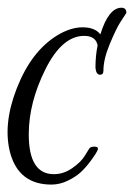

<svg xmlns="http://www.w3.org/2000/svg" viewBox="-20 -457 351 502"><path d="M236 -68.8V-66.4Q232.8 -57.6 218.4 -38Q204 -18.4 190.8 -6.4Q177.6 5.6 156.8 15.6Q136 25.6 114.4 25.6Q30.4 25.6 7.2 -55.2Q-13.6 -130.4 24 -226.4Q61.6 -322.4 128.8 -364Q164 -385.6 196 -385.6Q228 -385.6 242.4 -367.2Q264 -436.8 297.6 -436.8Q310.4 -436.8 310.4 -423.2Q304 -413.6 294 -398Q284 -382.4 267.2 -342.4Q250.4 -302.4 250.4 -272Q250.4 -261.6 241.6 -261.6Q231.2 -261.6 229.6 -280Q229.6 -311.2 235.2 -338.4Q230.4 -363.2 200 -363.2Q142.4 -363.2 98.8 -276Q55.2 -188.8 55.2 -105.6Q55.2 -1.6 120.8 -1.6Q146.4 -1.6 169.2 -17.6Q192 -33.6 201.6 -49.6L212 -66.4Q215.2 -73.6 225.6 -73.6Q236 -73.6 236 -68.8Z"/></svg>

Font: Euphoria Script
Style: Regular
Weight: 400
Designer: Sabrina Mariela Lopez
Foundry: Sabrina Mariela Lopez
Version: Version 1.002